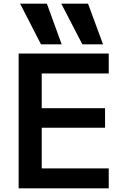

<svg xmlns="http://www.w3.org/2000/svg" viewBox="-20 -1020 674 1040"><path d="M202 -780 89 -1000H234L314 -780ZM426 -780 312 -1000H457L538 -780ZM81 0V-730H569V-622H206V-434H549V-328H206V-108H569V0Z"/></svg>

Font: M PLUS 2 SemiBold
Style: Regular
Weight: 600
Designer: Coji Morishita
Foundry: UNDERFOREST DESIGN
Version: Version 1.001